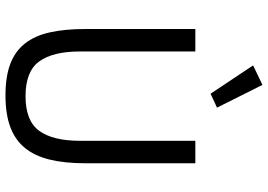

<svg xmlns="http://www.w3.org/2000/svg" viewBox="-162 -828 1001 718"><g transform="rotate(90 339.0 -468.5)"><path d="M172 -698V-266Q172 -166 209 -114.5Q246 -63 339 -63Q432 -63 469 -114.5Q506 -166 506 -266V-698H590V-286Q590 -210 576.5 -154Q563 -98 533 -61Q503 -24 454.5 -6Q406 12 336 12Q266 12 218.5 -6Q171 -24 142 -61Q113 -98 100.5 -154Q88 -210 88 -286V-698ZM224 -914 297 -949 382 -779 330 -755Z"/></g></svg>

Font: IBM Plex Sans Hebrew
Style: Regular
Weight: 400
Designer: Mike Abbink, Paul van der Laan, Pieter van Rosmalen, Yanek Iontef
Foundry: Bold Monday
Version: Version 1.2